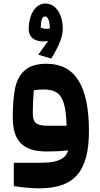

<svg xmlns="http://www.w3.org/2000/svg" viewBox="-20 -816 559 1072"><path d="M57.1 92.8V223.1C111.3 231.4 158.7 235.4 199.7 235.4C395.5 235.4 476.6 141.1 476.6 -85C476.6 -336.4 399.4 -460 239.7 -460C186.5 -460 146 -447.8 118.7 -423.8C91.3 -399.4 73.2 -366.2 64.5 -324.2C55.7 -282.2 51.3 -228 51.3 -161.1C51.3 -27.8 108.9 29.8 241.2 29.8C284.7 29.8 324.2 27.8 360.4 23.9C354.5 44.9 342.8 60.1 325.2 70.3C289.6 90.3 249 92.8 190.9 92.8ZM163.1 -188C163.1 -229 165 -270.5 168.9 -312C186 -314.9 204.1 -316.4 223.1 -316.4C254.9 -316.4 279.8 -310.5 297.9 -298.3C333.5 -273.9 349.1 -219.2 351.6 -113.8H255.9C230 -113.8 210.4 -115.7 197.8 -120.1C171.9 -127.9 163.1 -147 163.1 -188ZM193.8 -510.7 266.1 -488.8C308.6 -557.1 330.6 -613.3 330.6 -652.8C330.6 -737.8 291 -796.4 232.9 -796.4C178.7 -796.4 140.1 -735.4 140.1 -650.9C140.1 -610.4 172.9 -584.5 219.7 -584.5C229 -584.5 238.8 -585.4 249 -587.4ZM258.3 -657.2C251.5 -655.8 244.6 -655.3 237.3 -655.3C226.6 -655.3 216.8 -657.7 207.5 -662.1C208.5 -703.6 216.3 -724.1 231 -724.1C247.1 -724.1 257.8 -700.2 258.3 -657.2Z"/></svg>

Font: SG Kara SemiBold
Style: Regular
Weight: 400
Designer: Damoon Khanjanzadeh
Version: Version 1.000